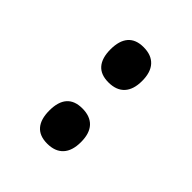

<svg xmlns="http://www.w3.org/2000/svg" viewBox="5 -890 491 491"><g transform="rotate(-45 250.0 -645.0)"><path d="M139.5 -588Q108 -588 91.8 -603Q75.5 -618 75.5 -646.5Q75.5 -674.5 91.8 -688.5Q108 -702.5 139.5 -702.5Q171 -702.5 187 -688.5Q203 -674.5 203 -646.5Q203 -618 187 -603Q171 -588 139.5 -588ZM360.5 -588Q329.5 -588 313.2 -603Q297 -618 297 -646.5Q297 -674.5 313.2 -688.5Q329.5 -702.5 360.5 -702.5Q392 -702.5 408.2 -688.5Q424.5 -674.5 424.5 -646.5Q424.5 -618 408.2 -603Q392 -588 360.5 -588Z"/></g></svg>

Font: Newsreader 7pt
Style: Regular
Weight: 400
Designer: Hugues Gentile
Foundry: Production Type
Version: Version 1.003